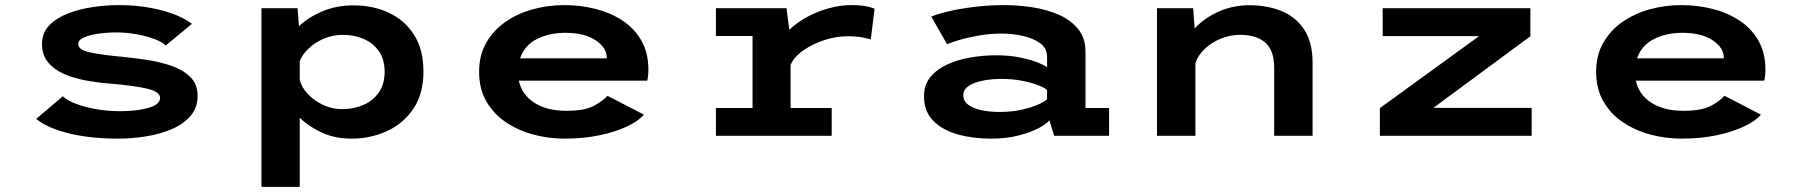

<svg xmlns="http://www.w3.org/2000/svg" viewBox="-20 -532 7040 752"><path d="M441.5 11Q333 11 247.8 -10.2Q162.5 -31.5 122 -66.5L226 -155Q242 -139 276.8 -125.8Q311.5 -112.5 356.8 -104.5Q402 -96.5 449.5 -96.5Q515.5 -96.5 561.2 -109.5Q607 -122.5 607 -148.5Q607 -173 555.5 -185Q504 -197 406 -205Q357 -209 310.5 -218Q264 -227 226.5 -244.2Q189 -261.5 166.8 -289.8Q144.5 -318 144.5 -360Q144.5 -403 172.5 -432.2Q200.5 -461.5 245.5 -479Q290.5 -496.5 342.8 -504.2Q395 -512 443.5 -512Q514.5 -512 572.2 -500.8Q630 -489.5 670.8 -472.5Q711.5 -455.5 731.5 -438.5L629 -353.5Q616.5 -367 585.8 -378.8Q555 -390.5 515.5 -397.8Q476 -405 436.5 -405Q401 -405 366.5 -400.2Q332 -395.5 309.2 -385.5Q286.5 -375.5 286.5 -359.5Q286.5 -336.5 332.2 -326.8Q378 -317 459 -309.5Q505.5 -305 556.8 -297.2Q608 -289.5 652.8 -273.8Q697.5 -258 725.8 -230Q754 -202 754 -157Q754 -110.5 726.5 -78.2Q699 -46 653.5 -26.5Q608 -7 552.8 2Q497.5 11 441.5 11Z M1004 200V-500H1145.5L1151 -429.5Q1188 -464.5 1243 -487.8Q1298 -511 1365.5 -511Q1440 -511 1502 -482.5Q1564 -454 1601.2 -396.2Q1638.5 -338.5 1638.5 -251.5Q1638.5 -164.5 1599 -106Q1559.5 -47.5 1495.2 -18.2Q1431 11 1356.5 11Q1291.5 11 1240.2 -12.8Q1189 -36.5 1154 -71V200ZM1323.5 -395.5Q1283.5 -395.5 1248.8 -380.8Q1214 -366 1189.2 -342.5Q1164.5 -319 1154 -292.5V-219.5Q1160.5 -191 1185 -164.5Q1209.5 -138 1245.2 -121.2Q1281 -104.5 1321 -104.5Q1365.5 -104.5 1403 -120.8Q1440.5 -137 1463.5 -169.5Q1486.5 -202 1486.5 -250.5Q1486.5 -299.5 1464 -331.5Q1441.5 -363.5 1404.5 -379.5Q1367.5 -395.5 1323.5 -395.5Z M2190.5 11Q2128.5 11 2069 -5Q2009.5 -21 1961.5 -53.2Q1913.5 -85.5 1885 -134.8Q1856.5 -184 1856.5 -250.5Q1856.5 -316 1884.8 -365Q1913 -414 1960.5 -446.8Q2008 -479.5 2067.5 -495.8Q2127 -512 2189.5 -512Q2253.5 -512 2312.8 -497Q2372 -482 2418.5 -451.2Q2465 -420.5 2492.2 -372.8Q2519.5 -325 2519.5 -259.5Q2519.5 -246.5 2518.2 -235Q2517 -223.5 2515 -216H2012Q2024 -161 2073 -129.5Q2122 -98 2198.5 -98Q2271 -98 2308 -118.5Q2345 -139 2359 -157L2502 -83Q2482 -59 2437.5 -37.5Q2393 -16 2329.8 -2.5Q2266.5 11 2190.5 11ZM2194 -403.5Q2132 -403.5 2083.2 -379.2Q2034.5 -355 2017 -303.5H2356.5V-307Q2356.5 -344.5 2313.2 -374Q2270 -403.5 2194 -403.5Z M2784 0V-109H2927.5V-391H2784V-500H3060.5L3071.5 -415.5Q3102.5 -445 3143.5 -466.8Q3184.5 -488.5 3228.5 -500.2Q3272.5 -512 3313 -512Q3353 -512 3375.2 -507Q3397.5 -502 3405.5 -498L3390.5 -377.5Q3382.5 -380.5 3358.8 -385.2Q3335 -390 3297.5 -390Q3256.5 -390 3210.5 -375.5Q3164.5 -361 3127.5 -335.5Q3090.5 -310 3076.5 -278V-109H3237.5V0Z M3861 11Q3789.5 11 3730 -6Q3670.5 -23 3634.8 -59.5Q3599 -96 3599 -154.5Q3599 -200 3624.5 -230.8Q3650 -261.5 3691.5 -280.2Q3733 -299 3783 -307.2Q3833 -315.5 3882 -315.5Q3932.5 -315.5 3974.2 -307Q4016 -298.5 4043.8 -287.5Q4071.5 -276.5 4081 -268.5V-310.5Q4081 -342.5 4054.5 -362.2Q4028 -382 3986.8 -391.2Q3945.5 -400.5 3901 -400.5Q3858.5 -400.5 3815 -393Q3771.5 -385.5 3737.5 -375.5Q3703.5 -365.5 3689.5 -358.5L3627.5 -467Q3651 -477 3695.2 -487.5Q3739.5 -498 3796.2 -505Q3853 -512 3913.5 -512Q3967.5 -512 4023.2 -503.5Q4079 -495 4126.2 -474.5Q4173.5 -454 4202.5 -418.5Q4231.5 -383 4231.5 -328.5V-109H4324V0H4109L4090 -61Q4080.5 -47.5 4048.8 -30.5Q4017 -13.5 3969 -1.2Q3921 11 3861 11ZM3893 -93.5Q3941.5 -93.5 3981 -102.2Q4020.5 -111 4046.5 -122.8Q4072.5 -134.5 4081 -143.5V-179.5Q4072 -188 4046.5 -198Q4021 -208 3983.8 -215.5Q3946.5 -223 3903 -223Q3865.5 -223 3831.2 -216.5Q3797 -210 3775 -196Q3753 -182 3753 -159Q3753 -135 3773.5 -120.8Q3794 -106.5 3826 -100Q3858 -93.5 3893 -93.5Z M4511.5 0V-500H4653L4659 -420.5Q4696.5 -461 4752.2 -486.2Q4808 -511.5 4874.5 -511.5Q4942.5 -511.5 4998.2 -489.2Q5054 -467 5087.5 -417.2Q5121 -367.5 5121 -285V0H4970.5V-267.5Q4970.5 -334 4936 -364.8Q4901.5 -395.5 4837 -395.5Q4798.5 -395.5 4762 -380.8Q4725.5 -366 4698.8 -340.8Q4672 -315.5 4662 -284.5V0Z M5384.5 0V-108.5L5773 -390.5H5395.5V-500H5974V-390L5594 -109.5H5979V0Z M6565.5 11Q6503.5 11 6444 -5Q6384.5 -21 6336.5 -53.2Q6288.5 -85.5 6260 -134.8Q6231.5 -184 6231.5 -250.5Q6231.5 -316 6259.8 -365Q6288 -414 6335.5 -446.8Q6383 -479.5 6442.5 -495.8Q6502 -512 6564.5 -512Q6628.5 -512 6687.8 -497Q6747 -482 6793.5 -451.2Q6840 -420.5 6867.2 -372.8Q6894.5 -325 6894.5 -259.5Q6894.5 -246.5 6893.2 -235Q6892 -223.5 6890 -216H6387Q6399 -161 6448 -129.5Q6497 -98 6573.5 -98Q6646 -98 6683 -118.5Q6720 -139 6734 -157L6877 -83Q6857 -59 6812.5 -37.5Q6768 -16 6704.8 -2.5Q6641.5 11 6565.5 11ZM6569 -403.5Q6507 -403.5 6458.2 -379.2Q6409.5 -355 6392 -303.5H6731.5V-307Q6731.5 -344.5 6688.2 -374Q6645 -403.5 6569 -403.5Z"/></svg>

Font: Trispace SemiExpanded SemiBold
Style: Regular
Weight: 600
Width: 6
Designer: Tyler Finck
Foundry: Etcetera Type Company
Version: Version 1.210; ttfautohint (v1.8.3)